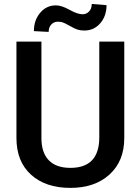

<svg xmlns="http://www.w3.org/2000/svg" viewBox="-20 -916 692 946"><path d="M61 0ZM592.3 -710.9V-235.8Q592.3 -122.6 519.8 -56.4Q447.3 9.8 326.7 9.8Q204.6 9.8 132.8 -55.4Q61 -120.6 61 -236.3V-710.9H184.1V-235.4Q184.1 -164.1 220.2 -126.5Q256.3 -88.9 326.7 -88.9Q469.2 -88.9 469.2 -239.3V-710.9ZM504.9 -890.6Q504.9 -836.9 473.9 -801.3Q442.9 -765.6 396 -765.6Q377 -765.6 363 -769.8Q349.1 -773.9 323.5 -788.6Q297.9 -803.2 287.4 -806.2Q276.9 -809.1 264.2 -809.1Q245.6 -809.1 232.7 -795.2Q219.7 -781.2 219.7 -758.8L147 -762.7Q147 -816.4 178 -853Q209 -889.6 255.4 -889.6Q283.2 -889.6 322.5 -867.7Q361.8 -845.7 387.2 -845.7Q405.8 -845.7 418.9 -859.6Q432.1 -873.5 432.1 -896.5Z"/></svg>

Font: Roboto Medium
Style: Regular
Weight: 500
Designer: Google
Version: Version 2.134; 2016; ttfautohint (v1.6)